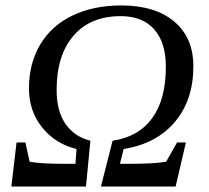

<svg xmlns="http://www.w3.org/2000/svg" viewBox="-20 -682 763 702"><path d="M421.4 -623Q310.5 -623 248.8 -551.5Q187 -480 187 -353Q187 -275.9 219.5 -229Q252 -182.1 310.5 -167.5L294.4 0H21.5L40.5 -161.1H72.8L88.4 -90.8Q127.4 -83 220.7 -83H255.9L259.8 -137.2Q182.1 -156.2 134 -216.1Q85.9 -275.9 85.9 -358.9Q85.9 -450.7 127.4 -519.8Q168.9 -588.9 245.6 -625.5Q322.3 -662.1 423.3 -662.1Q546.9 -662.1 616.9 -603.3Q687 -544.4 687 -439.9Q687 -316.4 619.4 -236.3Q551.8 -156.2 432.1 -137.2L418.5 -83H447.3Q545.9 -83 587.4 -90.8L627.4 -161.1H659.7L622.1 0H349.1L391.6 -167.5Q486.8 -181.6 536.6 -250.2Q586.4 -318.8 586.4 -438Q586.4 -526.9 543.5 -575Q500.5 -623 421.4 -623Z"/></svg>

Font: Liberation Serif
Style: Italic
Weight: 400
Italic angle: -16.333°
Designer: Steve Matteson
Foundry: Ascender Corporation
Version: Version 2.1.5